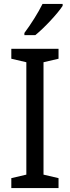

<svg xmlns="http://www.w3.org/2000/svg" viewBox="-20 -964 358 984"><path d="M301 -934V-944H198C176 -899 138 -839 105 -795V-784H161C206 -820 276 -895 301 -934ZM280 0V-51L203 -69V-645L280 -663V-714H38V-663L115 -645V-69L38 -51V0Z"/></svg>

Font: Noto Sans Sinhala SemiCondensed
Style: Regular
Weight: 400
Width: 4
Designer: Jelle Bosma - Monotype Design Team
Foundry: Monotype Imaging Inc.
Version: Version 2.006